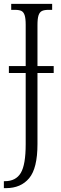

<svg xmlns="http://www.w3.org/2000/svg" viewBox="-20 -734 317 994"><path d="M258 -356H174V12Q174 137 131 188.5Q88 240 11 240H0V204H5Q62 204 87.5 161.5Q113 119 113 13V-356H26V-392H113V-606Q113 -639 107.5 -655.5Q102 -672 90.5 -677.5Q79 -683 57 -683H38V-714H250V-683H231Q209 -683 197 -677Q185 -671 179.5 -654.5Q174 -638 174 -604V-392H258Z"/></svg>

Font: Noto Serif CondLight
Style: Regular
Weight: 300
Width: 3
Designer: Monotype Design Team
Foundry: Monotype Imaging Inc.
Version: Version 1.001